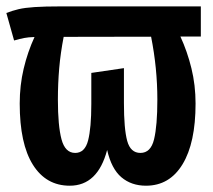

<svg xmlns="http://www.w3.org/2000/svg" viewBox="-27 -563 663 598"><path d="M16.9 -436.9 -7.2 -522.6Q11.3 -529.7 30.8 -534.4Q50.3 -539 81 -541Q111.8 -543.1 163.6 -543.1H598.5V-449.2H534.9Q556.4 -402.6 569.2 -350.3Q582.1 -297.9 582.1 -240.5Q582.1 -117.9 541.5 -51.3Q501 15.4 427.7 15.4Q382.1 15.4 351 -11Q320 -37.4 306.7 -95.9Q277.4 15.4 190.3 15.4Q116.4 15.4 75.4 -50Q34.4 -115.4 34.4 -240.5Q34.4 -296.9 46.7 -349Q59 -401 80.5 -447.7Q61 -447.2 47.9 -444.6Q34.9 -442.1 16.9 -436.9ZM359 -242.1Q359 -161.5 369.2 -124.1Q379.5 -86.7 410.3 -86.7Q442.6 -86.7 452.8 -129Q463.1 -171.3 463.1 -252.8Q463.1 -350.8 443.6 -448.7L171.3 -448.2Q161.5 -397.9 157.4 -350.3Q153.3 -302.6 153.3 -252.8Q153.3 -171.3 164.6 -129Q175.9 -86.7 207.2 -86.7Q237.4 -86.7 247.4 -125.6Q257.4 -164.6 257.4 -239V-335.9L359 -350.8Z"/></svg>

Font: Fira Code SemiBold
Style: Regular
Weight: 600
Designer: Carrois Corporate, Edenspiekermann AG, Nikita Prokopov
Foundry: Carrois Corporate, Edenspiekermann AG, Nikita Prokopov
Version: Version 6.002